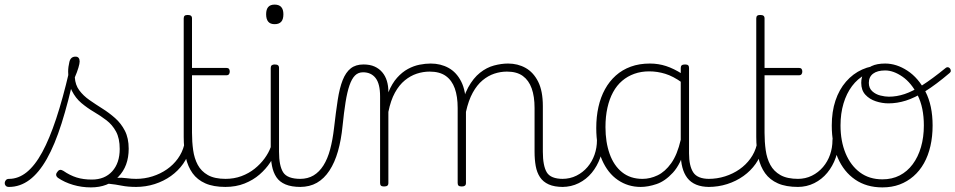

<svg xmlns="http://www.w3.org/2000/svg" viewBox="-100 -795 4150 834"><path d="M-61 17Q-71 17 -75.5 11.5Q-80 6 -79.5 -0.5Q-79 -7 -74.5 -12.5Q-70 -18 -61 -18Q-20 -18 16 -47Q52 -76 83.5 -134Q115 -192 144 -279.5Q173 -367 200 -483L224 -476Q197 -352 167.5 -259Q138 -166 103.5 -105Q69 -44 28 -13.5Q-13 17 -61 17ZM295 19Q255 19 217.5 8Q180 -3 151 -23Q145 -28 144 -34.5Q143 -41 149 -48Q154 -56 160.5 -57Q167 -58 175 -53Q204 -33 233 -24Q262 -15 299 -15Q355 -15 387.5 -51Q420 -87 420 -148Q420 -194 404 -223.5Q388 -253 362.5 -272.5Q337 -292 308 -309Q279 -326 253.5 -347.5Q228 -369 212 -401Q196 -433 196 -484Q196 -504 201.5 -526.5Q207 -549 228 -549Q237 -549 241.5 -543.5Q246 -538 246 -528Q246 -519 240.5 -500.5Q235 -482 225 -459Q227 -426 244.5 -402.5Q262 -379 288.5 -360.5Q315 -342 344.5 -323.5Q374 -305 400 -282Q426 -259 442.5 -227Q459 -195 459 -149Q459 -73 414 -27Q369 19 295 19ZM493 17Q456 17 428.5 11.5Q401 6 375.5 3.5Q350 1 319 12L340 -9Q378 -21 403.5 -22.5Q429 -24 450 -21Q471 -18 493 -18Q502 -18 507 -12.5Q512 -7 512 -0.5Q512 6 507 11.5Q502 17 493 17Z M490 17Q481 17 476 11.5Q471 6 471 -0.5Q471 -7 476 -12.5Q481 -18 490 -18Q528 -18 562.5 -29Q597 -40 625 -59.5Q653 -79 672.5 -106Q692 -133 700 -165Q702 -174 710 -173.5Q718 -173 724 -167Q730 -161 726 -151Q717 -114 695.5 -83.5Q674 -53 642.5 -30.5Q611 -8 572 4.5Q533 17 490 17Z M880 17Q827 17 792 1.5Q757 -14 736.5 -42.5Q716 -71 707 -111Q698 -151 698 -200V-715Q698 -723 702 -726.5Q706 -730 715 -730Q725 -730 729.5 -726.5Q734 -723 734 -715V-500H883Q891 -500 894.5 -496Q898 -492 898 -484Q898 -477 894.5 -472.5Q891 -468 883 -468H734V-218Q734 -179 739 -143Q744 -107 759 -79Q774 -51 803 -34.5Q832 -18 881 -18Q889 -18 893 -12.5Q897 -7 897 -0.5Q897 6 893 11.5Q889 17 880 17Z M878 17Q869 17 864 11.5Q859 6 859 -0.5Q859 -7 864 -12.5Q869 -18 878 -18Q917 -18 949 -30Q981 -42 1006 -62Q1031 -82 1049 -106.5Q1067 -131 1076 -156Q1079 -165 1086.5 -165Q1094 -165 1099 -158.5Q1104 -152 1101 -143Q1092 -117 1073.5 -89Q1055 -61 1027.5 -37Q1000 -13 962.5 2Q925 17 878 17Z M1206 17Q1166 17 1140 6Q1114 -5 1100.5 -25.5Q1087 -46 1081.5 -74Q1076 -102 1076 -136V-500Q1076 -508 1080.5 -511.5Q1085 -515 1093 -515Q1103 -515 1107.5 -511.5Q1112 -508 1112 -500V-136Q1112 -75 1130 -46.5Q1148 -18 1206 -18Q1213 -18 1216 -12.5Q1219 -7 1219 -0.5Q1219 6 1216 11.5Q1213 17 1206 17ZM1093 -690Q1074 -690 1065 -701Q1056 -712 1056 -733Q1056 -754 1065 -764.5Q1074 -775 1093 -775Q1112 -775 1121.5 -764.5Q1131 -754 1131 -733Q1131 -711 1121.5 -700.5Q1112 -690 1093 -690Z M1203 17Q1194 17 1189 11.5Q1184 6 1184 -0.5Q1184 -7 1189 -12.5Q1194 -18 1203 -18Q1237 -18 1262 -33Q1287 -48 1305 -76.5Q1323 -105 1334 -146Q1345 -187 1351 -239Q1359 -309 1367 -361Q1375 -413 1388.5 -447Q1402 -481 1423.5 -498Q1445 -515 1479 -515Q1488 -515 1492.5 -510Q1497 -505 1496.5 -498Q1496 -491 1491 -486Q1486 -481 1477 -481Q1456 -481 1442 -467Q1428 -453 1418 -424Q1408 -395 1401 -351Q1394 -307 1388 -248Q1382 -187 1368 -138Q1354 -89 1331 -54Q1308 -19 1276.5 -1Q1245 17 1203 17Z M1568 15Q1559 15 1555 11.5Q1551 8 1551 0V-376Q1551 -431 1531.5 -456Q1512 -481 1477 -481Q1468 -481 1463.5 -486Q1459 -491 1459.5 -498Q1460 -505 1465 -510Q1470 -515 1479 -515Q1507 -515 1527 -506Q1547 -497 1560.5 -481Q1574 -465 1580.5 -443.5Q1587 -422 1587 -397V-394Q1603 -433 1625 -457.5Q1647 -482 1672 -495.5Q1697 -509 1722.5 -514Q1748 -519 1771 -519Q1814 -519 1848.5 -500Q1883 -481 1903.5 -440.5Q1924 -400 1924 -334V0Q1924 8 1919.5 11.5Q1915 15 1906 15Q1896 15 1892 11.5Q1888 8 1888 0V-326Q1888 -376 1875.5 -411Q1863 -446 1836.5 -465Q1810 -484 1766 -484Q1738 -484 1710.5 -475Q1683 -466 1658.5 -446Q1634 -426 1615.5 -392.5Q1597 -359 1587 -309V0Q1587 8 1582.5 11.5Q1578 15 1568 15ZM2346 17Q2308 17 2283.5 6Q2259 -5 2245.5 -25.5Q2232 -46 2227 -74Q2222 -102 2222 -136V-326Q2222 -376 2209.5 -411Q2197 -446 2171 -465Q2145 -484 2102 -484Q2074 -484 2047 -475Q2020 -466 1996 -446Q1972 -426 1953.5 -392.5Q1935 -359 1924 -309H1900Q1911 -374 1933.5 -415Q1956 -456 1985 -479Q2014 -502 2046 -510.5Q2078 -519 2107 -519Q2149 -519 2183 -500Q2217 -481 2237.5 -440.5Q2258 -400 2258 -334V-136Q2258 -75 2275 -46.5Q2292 -18 2346 -18Q2352 -18 2355.5 -12.5Q2359 -7 2359 -0.5Q2359 6 2356 11.5Q2353 17 2346 17Z M2342 17Q2333 17 2328 11.5Q2323 6 2323 -0.5Q2323 -7 2328 -12.5Q2333 -18 2342 -18Q2376 -18 2404 -32Q2432 -46 2452 -69.5Q2472 -93 2482.5 -123Q2493 -153 2493 -186Q2493 -196 2500 -199.5Q2507 -203 2513.5 -199.5Q2520 -196 2520 -186Q2520 -146 2507 -109.5Q2494 -73 2470.5 -44.5Q2447 -16 2414 0.5Q2381 17 2342 17Z M2683 17Q2628 17 2584 -13Q2540 -43 2515 -100.5Q2490 -158 2490 -239Q2490 -288 2499.5 -330.5Q2509 -373 2528 -407.5Q2547 -442 2575 -467Q2603 -492 2640 -505.5Q2677 -519 2723 -519Q2760 -519 2793.5 -508Q2827 -497 2863 -474V-436Q2824 -464 2789.5 -474.5Q2755 -485 2720 -485Q2685 -485 2655.5 -474.5Q2626 -464 2602.5 -444Q2579 -424 2563 -394.5Q2547 -365 2538.5 -327Q2530 -289 2530 -243Q2530 -178 2548 -127Q2566 -76 2602 -47Q2638 -18 2691 -18Q2724 -18 2756.5 -33.5Q2789 -49 2815.5 -86Q2842 -123 2857 -188L2877 -154Q2857 -82 2823 -45Q2789 -8 2752 4.5Q2715 17 2683 17ZM2981 17Q2948 17 2924 7Q2900 -3 2885.5 -22Q2871 -41 2864 -68Q2857 -95 2857 -128V-500Q2857 -508 2861.5 -511.5Q2866 -515 2876 -515Q2885 -515 2889 -511.5Q2893 -508 2893 -500V-129Q2893 -74 2911.5 -46Q2930 -18 2981 -18Q2987 -18 2991 -12.5Q2995 -7 2995 -0.5Q2995 6 2992 11.5Q2989 17 2981 17Z M2977 17Q2968 17 2963 11.5Q2958 6 2958 -0.5Q2958 -7 2963 -12.5Q2968 -18 2977 -18Q3015 -18 3049.5 -29Q3084 -40 3112 -59.5Q3140 -79 3159.5 -106Q3179 -133 3187 -165Q3189 -174 3197 -173.5Q3205 -173 3211 -167Q3217 -161 3213 -151Q3204 -114 3182.5 -83.5Q3161 -53 3129.5 -30.5Q3098 -8 3059 4.5Q3020 17 2977 17Z M3367 17Q3314 17 3279 1.5Q3244 -14 3223.5 -42.5Q3203 -71 3194 -111Q3185 -151 3185 -200V-715Q3185 -723 3189 -726.5Q3193 -730 3202 -730Q3212 -730 3216.5 -726.5Q3221 -723 3221 -715V-500H3370Q3378 -500 3381.5 -496Q3385 -492 3385 -484Q3385 -477 3381.5 -472.5Q3378 -468 3370 -468H3221V-218Q3221 -179 3226 -143Q3231 -107 3246 -79Q3261 -51 3290 -34.5Q3319 -18 3368 -18Q3376 -18 3380 -12.5Q3384 -7 3384 -0.5Q3384 6 3380 11.5Q3376 17 3367 17Z M3365 17Q3356 17 3351 11.5Q3346 6 3346 -0.5Q3346 -7 3351 -12.5Q3356 -18 3365 -18Q3399 -18 3427 -32Q3455 -46 3475 -69.5Q3495 -93 3505.5 -123Q3516 -153 3516 -186Q3516 -196 3523 -199.5Q3530 -203 3536.5 -199.5Q3543 -196 3543 -186Q3543 -146 3530 -109.5Q3517 -73 3493.5 -44.5Q3470 -16 3437 0.5Q3404 17 3365 17Z M3733 19Q3664 19 3614.5 -15Q3565 -49 3539 -109.5Q3513 -170 3513 -250Q3513 -310 3529 -358Q3545 -406 3575 -440.5Q3605 -475 3645 -493Q3685 -511 3733 -511V-489Q3692 -489 3658.5 -471Q3625 -453 3601 -421Q3577 -389 3564 -345.5Q3551 -302 3551 -250Q3551 -182 3573 -129Q3595 -76 3635.5 -46Q3676 -16 3733 -16Q3775 -16 3808 -33Q3841 -50 3864.5 -81.5Q3888 -113 3900.5 -156Q3913 -199 3913 -250Q3913 -328 3886 -381.5Q3859 -435 3820 -462Q3781 -489 3745 -489Q3711 -489 3692.5 -475Q3674 -461 3674 -435Q3674 -412 3689 -398.5Q3704 -385 3724.5 -380Q3745 -375 3761 -375Q3795 -375 3829.5 -386.5Q3864 -398 3906.5 -425Q3949 -452 4008 -500Q4013 -504 4018 -503Q4023 -502 4026.5 -497.5Q4030 -493 4030 -487.5Q4030 -482 4025 -478Q3965 -427 3919 -398.5Q3873 -370 3835 -358Q3797 -346 3759 -346Q3732 -346 3704.5 -355Q3677 -364 3659 -383.5Q3641 -403 3641 -435Q3641 -460 3652 -478.5Q3663 -497 3686 -508Q3709 -519 3745 -519Q3794 -519 3841.5 -488Q3889 -457 3920 -397Q3951 -337 3951 -250Q3951 -202 3941.5 -160.5Q3932 -119 3913.5 -86Q3895 -53 3868 -29.5Q3841 -6 3807.5 6.5Q3774 19 3733 19Z"/></svg>

Font: Playwrite BE WAL Thin
Style: Regular
Weight: 250
Version: Version 1.002